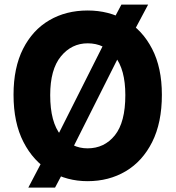

<svg xmlns="http://www.w3.org/2000/svg" viewBox="-20 -788 778 851"><path d="M368 15Q277 15 202.5 -29Q128 -73 84 -158.5Q40 -244 40 -368Q40 -488 82.2 -571.5Q124.5 -655 198.5 -698.2Q272.5 -741.5 368.5 -741.5Q462.5 -741.5 536.8 -698.2Q611 -655 654.2 -571.5Q697.5 -488 697.5 -368Q697.5 -244 654.5 -158.5Q611.5 -73 537.2 -29Q463 15 368 15ZM368 -130.5Q442.5 -130.5 489 -188.2Q535.5 -246 535.5 -366.5Q535.5 -480.5 489.2 -538.2Q443 -596 368.5 -596Q297.5 -596 250 -538.2Q202.5 -480.5 202.5 -366.5Q202.5 -246 250 -188.2Q297.5 -130.5 368 -130.5ZM105.5 43.5 170 -79.5 192 -100.5 470.5 -654 469.5 -676 518 -767.5H636.5L578 -657.5L555 -634L271.5 -70L273.5 -50L224 43.5Z"/></svg>

Font: Spline Sans
Style: Bold
Weight: 700
Designer: Eben Sorkin, Mirko Velimirovic
Foundry: Sorkin Type
Version: Version 1.000; ttfautohint (v1.8.3)